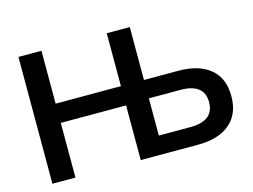

<svg xmlns="http://www.w3.org/2000/svg" viewBox="-96 -868 1356 1031"><g transform="rotate(-15 582.0 -352.5)"><path d="M77 0V-705H205V-411H568V-705H696V-411H887Q1000 -411 1063.5 -359Q1127 -307 1127 -206Q1127 -106 1063.5 -53Q1000 0 887 0H568V-304H205V0ZM696 -102H871Q1003 -102 1003 -206Q1003 -309 871 -309H696Z"/></g></svg>

Font: Nunito Sans
Style: Bold
Weight: 700
Designer: Vernon Adams
Foundry: Vernon Adams
Version: Version 3.101; ttfautohint (v1.8.4.7-5d5b);gftools[0.9.27]